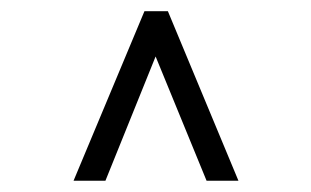

<svg xmlns="http://www.w3.org/2000/svg" viewBox="-20 -670 558 344"><path d="M258.8 -568.8 168.9 -346.2H111.8L238.8 -649.9H280.8L407.2 -346.2H350.1Z"/></svg>

Font: Linux Libertine
Style: Semibold
Weight: 600
Designer: Philipp H. Poll
Foundry: Philipp H. Poll
Version: Version 5.1.2 ; ttfautohint (v0.9)